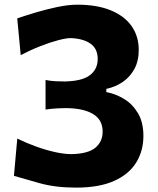

<svg xmlns="http://www.w3.org/2000/svg" viewBox="-20 -802 688 836"><path d="M311.3 14.9Q221.7 14.9 153.6 -4.1Q85.4 -23.1 40.7 -36.3L55.2 -198.6Q94.3 -179.6 136.5 -164.2Q178.8 -148.9 219.2 -139.9Q259.5 -130.9 292.4 -130.9Q364.3 -132.7 395.6 -159.1Q426.9 -185.5 426.9 -228.7Q426.9 -279.4 386.8 -304.5Q346.8 -329.7 273 -331.2Q249.1 -331.2 225.6 -329.9Q202.1 -328.6 178.3 -325V-453.8Q199.7 -449.4 220.7 -448.4Q241.8 -447.3 262.7 -447.3Q337.7 -448.9 371.5 -474.7Q405.4 -500.6 405.4 -545.1Q405.4 -591 372.9 -612.7Q340.4 -634.4 287.3 -636.1Q268.6 -636.1 233.7 -627Q198.7 -617.9 155.9 -601.1Q113.1 -584.4 70.2 -562L55.1 -722Q87.3 -733.1 133.3 -747Q179.2 -760.9 228.1 -771.2Q276.9 -781.6 317 -781.6Q401.6 -781.6 461.4 -757.4Q521.1 -733.1 552.6 -688.9Q584.1 -644.6 584.1 -584.4Q584.1 -536.5 565.2 -501.7Q546.3 -466.8 514.4 -445.1Q482.4 -423.4 442.9 -414.9V-401Q482.9 -393.8 519.9 -371.4Q556.9 -349.1 580.6 -309.4Q604.4 -269.7 604.4 -210.2Q604.4 -145.1 573 -94.2Q541.5 -43.2 476.7 -14.2Q411.9 14.9 311.3 14.9Z"/></svg>

Font: Pinar-VF
Style: Regular
Weight: 300
Designer: Amin Abedi
Version: Version 3.0